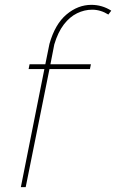

<svg xmlns="http://www.w3.org/2000/svg" viewBox="-20 -772 479 792"><path d="M86 0H66L163 -487H98L102 -507H167L184 -591Q207 -672.5 254.2 -712.2Q301.5 -752 357 -752Q401 -752 439 -728L427 -712Q395 -732 360 -732Q328 -732 297.8 -717.2Q267.5 -702.5 243.2 -670.8Q219 -639 204 -589L188 -507H355L351 -487H184Z"/></svg>

Font: Argentum Sans Thin
Style: Italic
Weight: 100
Italic angle: -11°
Designer: Julieta Ulanovsky (font), Cristiano Sobral (main changes and remaster)
Foundry: Julieta Ulanovsky (font), Cristiano Sobral (main changes and remaster)
Version: Version 2.007;June 15, 2022;FontCreator 14.0.0.2814 64-bit; 